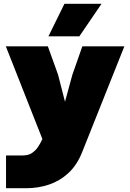

<svg xmlns="http://www.w3.org/2000/svg" viewBox="-20 -809 690 1019"><path d="M288 -413 325 -269 364 -412 417 -563H640L415 1Q388 68 343 109.5Q298 151 240.5 170.5Q183 190 118 190H12V16H100Q131 16 150.5 2.5Q170 -11 182 -29.5Q194 -48 201 -63L205 -71L11 -563H234ZM237 -616 322 -789H519L401 -616Z"/></svg>

Font: Azeret Mono Thin Black
Style: Regular
Weight: 900
Version: Version 1.002